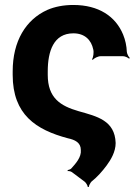

<svg xmlns="http://www.w3.org/2000/svg" viewBox="-20 -558 554 772"><path d="M385 -332H475C483 -332 495 -326 499 -322L502 -325C497 -329 491 -341 490 -349C489 -374 484 -397 475 -419C445 -492 377 -538 275 -538C235 -538 200 -531 170 -518C84 -479 31 -393 31 -271V-257C31 -97 125 -36 253 -2C281 4 305 15 305 45C308 74 284 100 267 119C264 123 256 125 252 126V130C256 129 265 131 269 134L321 173C326 177 333 189 333 194H337C337 189 343 177 348 172C371 154 392 130 409 107C426 84 445 52 445 17C442 -74 370 -90 296 -111C223 -132 172 -164 172 -257V-271C172 -351 195 -424 275 -424C320 -424 347 -398 355 -359C358 -348 355 -326 350 -320L353 -317C358 -324 374 -332 385 -332Z"/></svg>

Font: Asimov
Style: Edge
Weight: 500
Designer: Google
Version: Version 2.000980: 2014